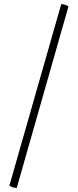

<svg xmlns="http://www.w3.org/2000/svg" viewBox="-20 -752 379 936"><path d="M62 163Q61 165 52 163.5Q43 162 34.5 158Q26 154 26 152L278 -730Q280 -733 289 -731Q298 -729 306.5 -725Q315 -721 313 -718Z"/></svg>

Font: Cormorant Garamond Light
Style: Regular
Weight: 300
Designer: Christian Thalmann (Catharsis Fonts)
Foundry: Catharsis Fonts
Version: Version 4.001